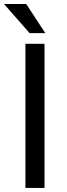

<svg xmlns="http://www.w3.org/2000/svg" viewBox="-36 -927 328 947"><path d="M89.4 -710.9V0H183.6V-710.9ZM-16.1 -907.2 109.9 -763.7H187.5L93.3 -907.2Z"/></svg>

Font: Vazirmatn
Style: Regular
Weight: 400
Designer: Saber Rastikerdar
Foundry: Saber Rastikerdar
Version: Version 33.003